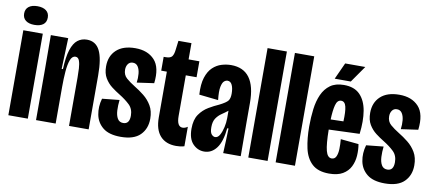

<svg xmlns="http://www.w3.org/2000/svg" viewBox="-65 -926 2666 1175"><g transform="rotate(10 1268.5 -338.5)"><path d="M26 0V-528H147V0ZM86 -572Q52 -572 32.5 -587Q13 -602 13 -630Q13 -658 32.5 -673Q52 -688 86 -688Q121 -688 140.5 -673Q160 -658 160 -630Q160 -601 140.5 -586.5Q121 -572 86 -572Z M198 0V-302L197 -528H305L298 -336H306Q309 -412 323.5 -456.5Q338 -501 362.5 -520Q387 -539 420 -539Q475 -539 500 -489.5Q525 -440 525 -335V0H403V-300Q403 -328 401.5 -356.5Q400 -385 393 -404.5Q386 -424 369 -424Q348 -424 337.5 -396Q327 -368 323.5 -323Q320 -278 320 -229V0Z M725 11Q653 11 615 -19.5Q577 -50 567.5 -98.5Q558 -147 573 -199L680 -210Q676 -176 677.5 -145Q679 -114 690.5 -94.5Q702 -75 726 -75Q765 -75 765 -127Q765 -169 739 -194Q713 -219 674 -243Q649 -258 623.5 -277.5Q598 -297 580.5 -326Q563 -355 563 -399Q563 -463 604 -501Q645 -539 721 -539Q798 -539 840.5 -493Q883 -447 871 -348L765 -333Q769 -362 766.5 -388.5Q764 -415 753 -432Q742 -449 721 -449Q702 -449 691.5 -434.5Q681 -420 681 -399Q681 -366 703.5 -346.5Q726 -327 757 -308Q787 -290 816.5 -266.5Q846 -243 865.5 -210Q885 -177 885 -129Q885 -67 846 -28Q807 11 725 11Z M1069 7Q1005 7 970 -32Q935 -71 935 -147V-431H900V-517H913Q942 -517 952 -530.5Q962 -544 965 -573L972 -629H1053V-528H1120V-429H1053V-176Q1053 -110 1089 -110Q1104 -110 1120 -121V0Q1107 4 1094.5 5.5Q1082 7 1069 7Z M1244 11Q1203 11 1173.5 -20Q1144 -51 1144 -114Q1144 -170 1167 -203Q1190 -236 1223 -255.5Q1256 -275 1286 -288Q1326 -308 1337.5 -322.5Q1349 -337 1349 -367Q1349 -400 1339.5 -420.5Q1330 -441 1311 -441Q1300 -441 1289.5 -432Q1279 -423 1273.5 -396Q1268 -369 1274 -314L1155 -327Q1151 -392 1164.5 -433.5Q1178 -475 1202.5 -498Q1227 -521 1257 -530Q1287 -539 1316 -539Q1469 -539 1469 -331V-212Q1469 -159 1469.5 -106Q1470 -53 1470 0H1361Q1363 -39 1364.5 -77.5Q1366 -116 1367 -154H1359Q1351 -70 1320.5 -29.5Q1290 11 1244 11ZM1295 -88Q1312 -88 1323.5 -108.5Q1335 -129 1341.5 -158Q1348 -187 1348 -214V-261Q1329 -246 1309.5 -233Q1290 -220 1276 -199.5Q1262 -179 1262 -144Q1262 -112 1272.5 -100Q1283 -88 1295 -88Z M1517 0V-680H1637V0Z M1687 0V-680H1807V0Z M2020 11Q1951 11 1914 -23.5Q1877 -58 1864 -118Q1851 -178 1851 -252Q1851 -309 1857.5 -360.5Q1864 -412 1882 -452Q1900 -492 1932.5 -515.5Q1965 -539 2017 -539Q2082 -539 2117 -503Q2152 -467 2162.5 -404.5Q2173 -342 2163 -261L1972 -254Q1973 -164 1983.5 -123.5Q1994 -83 2020 -83Q2039 -83 2047.5 -101Q2056 -119 2057 -147.5Q2058 -176 2055 -209L2167 -198Q2173 -163 2170.5 -126Q2168 -89 2152.5 -58Q2137 -27 2105 -8Q2073 11 2020 11ZM2017 -441Q1993 -441 1984 -407.5Q1975 -374 1973 -317L2052 -319Q2055 -380 2047.5 -410.5Q2040 -441 2017 -441ZM2054 -567H1954L2001 -670H2126Z M2366 11Q2294 11 2256 -19.5Q2218 -50 2208.5 -98.5Q2199 -147 2214 -199L2321 -210Q2317 -176 2318.5 -145Q2320 -114 2331.5 -94.5Q2343 -75 2367 -75Q2406 -75 2406 -127Q2406 -169 2380 -194Q2354 -219 2315 -243Q2290 -258 2264.5 -277.5Q2239 -297 2221.5 -326Q2204 -355 2204 -399Q2204 -463 2245 -501Q2286 -539 2362 -539Q2439 -539 2481.5 -493Q2524 -447 2512 -348L2406 -333Q2410 -362 2407.5 -388.5Q2405 -415 2394 -432Q2383 -449 2362 -449Q2343 -449 2332.5 -434.5Q2322 -420 2322 -399Q2322 -366 2344.5 -346.5Q2367 -327 2398 -308Q2428 -290 2457.5 -266.5Q2487 -243 2506.5 -210Q2526 -177 2526 -129Q2526 -67 2487 -28Q2448 11 2366 11Z"/></g></svg>

Font: Bricolage Grotesque 48pt Condensed SemiBold
Style: Regular
Weight: 600
Width: 3
Designer: Mathieu Triay
Foundry: Atelier Triay
Version: Version 1.000; ttfautohint (v1.8.4.7-5d5b);gftools[0.9.32]